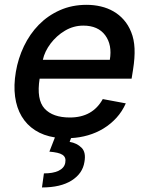

<svg xmlns="http://www.w3.org/2000/svg" viewBox="-20 -573 629 811"><path d="M46.9 -269.2Q56.5 -326.3 81.1 -377.8Q105.8 -429.3 143.8 -468.2Q181.8 -507.1 232.8 -529.8Q283.7 -552.6 345.9 -552.6Q377.1 -552.6 405.9 -545.8Q434.7 -539.1 459.2 -525Q483.7 -511 502.8 -489.3Q522 -467.7 534.1 -437.5Q546.5 -407.3 548.3 -368.3Q550.1 -329.2 541.9 -278.4L535.9 -240.8H147.4Q133.5 -152.3 168.3 -114.3Q202.8 -76.7 275.2 -76.7Q371.1 -76.7 414.1 -154.5L511.4 -136.4Q496.1 -101.9 471.8 -75.3Q447.4 -48.7 417.1 -30.2Q386.7 -11.7 351.7 -1.6Q316.8 8.5 280.2 10.3L274.1 26.3Q304.7 31.2 324.6 51.1Q344.1 70.7 336.6 111.2Q329.2 159.8 282.7 189.3Q236.2 218.8 157.3 218.8L165.5 159.4Q183.9 159.4 199.6 156.8Q215.2 154.1 226.9 148.6Q238.6 143.1 246.1 134.6Q253.6 126.1 255.7 114.3Q257.8 102.6 255 94.5Q252.1 86.3 243.8 80.8Q235.4 75.3 221.8 72.3Q208.1 69.2 188.6 67.5L212 7.5Q163.7 0 128.2 -22.9Q92.7 -45.8 71.4 -81.7Q50.1 -117.5 43.7 -165Q37.3 -212.4 46.9 -269.2ZM160.9 -320.3H443.9Q454.5 -383.2 424.4 -424Q394.2 -464.8 332 -464.8Q290.5 -464.8 254.6 -443.5Q236.5 -432.9 221.1 -418.9Q205.6 -404.8 193.5 -388.8Q181.5 -372.9 173.1 -355.5Q164.8 -338.1 160.9 -320.3Z"/></svg>

Font: Inter P Medium
Style: Italic
Weight: 500
Italic angle: 9.39999°
Designer: Rasmus Andersson
Foundry: rsms
Version: Version 3.018;git-588b23468